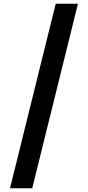

<svg xmlns="http://www.w3.org/2000/svg" viewBox="-20 -852 475 1037"><path d="M281 -832H401L154 165H34Z"/></svg>

Font: Noto Sans Gurmukhi Condensed
Style: Bold
Weight: 700
Width: 3
Designer: Jelle Bosma - Monotype Design Team
Foundry: Monotype Imaging Inc.
Version: Version 2.004; ttfautohint (v1.8.4.7-5d5b)